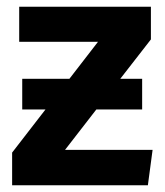

<svg xmlns="http://www.w3.org/2000/svg" viewBox="-20 -550 489 570"><path d="M173 -105H433L419 0H16V-97L115 -225H46V-316H186L271 -426H37V-530H428V-433L337 -316H402V-225H266Z"/></svg>

Font: Fira Sans SemiBold
Style: Regular
Weight: 600
Designer: bBox Type GmbH & Carrois Corporate GbR & Edenspiekermann AG
Foundry: bBox Type GmbH & Carrois Corporate GbR & Edenspiekermann AG
Version: Version 4.301;PS 004.301;hotconv 1.0.88;makeotf.lib2.5.64775